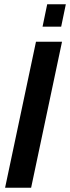

<svg xmlns="http://www.w3.org/2000/svg" viewBox="-20 -887 331 907"><path d="M150 -690H273L127 0H4ZM203 -867H291L269 -761H181Z"/></svg>

Font: Decalotype SemiBold Italic
Style: Regular
Weight: 600
Italic angle: -12°
Designer: Alfredo Marco Pradil
Foundry: Alfredo Marco Pradil
Version: Version 1.0